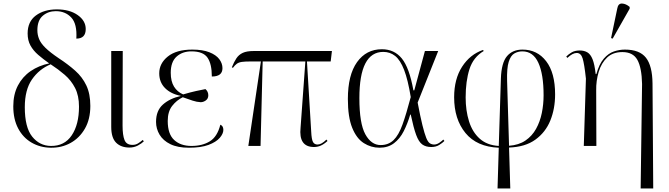

<svg xmlns="http://www.w3.org/2000/svg" viewBox="-20 -824 3776 1084"><path d="M266 10Q206 9 158 -19Q110 -47 82.5 -99Q55 -151 55 -224Q55 -291 81 -341Q107 -391 153 -422.5Q199 -454 258 -466Q224 -490 196 -514Q168 -538 152 -567Q136 -596 136 -635Q136 -702 182.5 -736.5Q229 -771 301 -771Q373 -771 418.5 -739Q464 -707 464 -660Q464 -606 411 -606Q416 -689 382.5 -725Q349 -761 295 -761Q252 -761 221.5 -735Q191 -709 191 -653Q191 -628 200.5 -604Q210 -580 236.5 -554Q263 -528 312 -495Q364 -461 404.5 -425Q445 -389 467.5 -341.5Q490 -294 490 -226Q490 -151 459.5 -98Q429 -45 378.5 -17Q328 11 266 10ZM267 0Q344 1 385 -60Q426 -121 426 -222Q426 -284 404 -327Q382 -370 345.5 -401.5Q309 -433 266 -461Q201 -434 160.5 -375.5Q120 -317 120 -219Q120 -105 161.5 -53Q203 -1 267 0Z M711 9Q663 9 635.5 -18.5Q608 -46 608 -108V-536H673L672 -115Q672 -61 683 -33.5Q694 -6 728 -6Q746 -6 759.5 -14.5Q773 -23 786 -34L792 -26Q780 -14 758.5 -2.5Q737 9 711 9Z M1047 10Q983 10 942 -10Q901 -30 881 -63.5Q861 -97 861 -136Q861 -199 899.5 -233.5Q938 -268 1000 -282V-283Q944 -294 911.5 -327Q879 -360 879 -410Q879 -466 927.5 -505Q976 -544 1066 -544Q1124 -544 1162 -529Q1200 -514 1218 -490Q1236 -466 1236 -439Q1236 -392 1176 -392Q1176 -463 1151.5 -498.5Q1127 -534 1061 -534Q1010 -534 977 -504.5Q944 -475 944 -413Q944 -365 962.5 -335Q981 -305 1014 -291Q1055 -303 1086.5 -310Q1118 -317 1140 -321Q1156 -307 1156 -286Q1156 -267 1142 -257Q1128 -247 1113 -247Q1091 -248 1067 -256Q1043 -264 1012 -275Q977 -258 952 -226Q927 -194 927 -141Q927 -67 963.5 -33.5Q1000 0 1061 0Q1122 0 1164.5 -26Q1207 -52 1224 -120Q1241 -113 1241 -91Q1241 -69 1220.5 -45.5Q1200 -22 1157.5 -6Q1115 10 1047 10Z M1382 0 1453 -477H1394Q1363 -477 1345.5 -474.5Q1328 -472 1317 -464Q1306 -456 1295 -441L1289 -444Q1301 -474 1314.5 -494.5Q1328 -515 1350.5 -525.5Q1373 -536 1413 -536H1854L1847 -477H1713L1737 -81Q1739 -37 1747 -22.5Q1755 -8 1773 -8Q1795 -8 1823 -36L1829 -28Q1808 -9 1790 -1.5Q1772 6 1753 6Q1665 6 1677 -104L1704 -477H1463L1451 0Z M2123 10Q2075 10 2034 -16Q1993 -42 1968.5 -102.5Q1944 -163 1944 -265Q1944 -401 1996 -473.5Q2048 -546 2136 -546Q2206 -546 2248.5 -494Q2291 -442 2314 -314H2319L2379 -536H2454L2338 -245Q2353 -165 2365 -117Q2377 -69 2386.5 -45.5Q2396 -22 2407 -15Q2418 -8 2431 -8Q2446 -8 2460.5 -18Q2475 -28 2483 -36L2489 -28Q2478 -17 2459.5 -5.5Q2441 6 2415 6Q2384 6 2364 -8.5Q2344 -23 2329.5 -62.5Q2315 -102 2299 -177H2296Q2281 -126 2259.5 -83.5Q2238 -41 2204.5 -15.5Q2171 10 2123 10ZM2129 -5Q2173 -5 2202 -33Q2231 -61 2252.5 -121Q2274 -181 2299 -276Q2283 -374 2261.5 -429.5Q2240 -485 2211 -508Q2182 -531 2144 -531Q2009 -531 2009 -270Q2009 -127 2042.5 -66Q2076 -5 2129 -5Z M2789 240 2796 10Q2672 5 2608 -73Q2544 -151 2544 -275Q2544 -378 2589 -447.5Q2634 -517 2707 -542L2711 -536Q2652 -501 2630.5 -433.5Q2609 -366 2609 -274Q2609 -200 2628 -139Q2647 -78 2688.5 -41Q2730 -4 2796 0L2808 -381Q2811 -470 2842.5 -507Q2874 -544 2930 -544Q3013 -544 3063.5 -478.5Q3114 -413 3114 -291Q3114 -210 3087 -143.5Q3060 -77 3002.5 -35.5Q2945 6 2854 9L2861 240ZM2843 -367 2854 -1Q2909 -5 2946.5 -30.5Q2984 -56 3006.5 -96.5Q3029 -137 3039 -186Q3049 -235 3049 -286Q3049 -405 3019.5 -469.5Q2990 -534 2929 -534Q2904 -534 2883.5 -522Q2863 -510 2852 -474.5Q2841 -439 2843 -367Z M3597 240 3605 -350Q3603 -442 3578.5 -486Q3554 -530 3494 -530Q3440 -530 3407.5 -499Q3375 -468 3360 -418Q3345 -368 3346 -313L3347 0H3276L3288 -380Q3279 -463 3269.5 -494Q3260 -525 3236 -525Q3213 -525 3183 -497L3177 -505Q3190 -518 3208 -528.5Q3226 -539 3253 -539Q3278 -539 3296 -528.5Q3314 -518 3325.5 -489.5Q3337 -461 3343 -406H3347Q3363 -463 3389 -493Q3415 -523 3446 -533.5Q3477 -544 3508 -544Q3591 -544 3627 -498Q3663 -452 3664 -353L3668 240ZM3439 -606 3430 -609 3465 -776Q3470 -805 3492 -804Q3514 -803 3535 -785V-775Z"/></svg>

Font: Noto Serif Display Light
Style: Regular
Weight: 300
Designer: Monotype Design Team
Foundry: Monotype Imaging Inc.
Version: Version 2.009